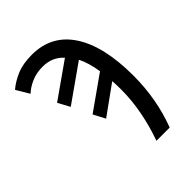

<svg xmlns="http://www.w3.org/2000/svg" viewBox="-218 -828 933 933"><g transform="rotate(-45 248.5 -362.0)"><path d="M393 0Q447 -143 447 -303Q447 -505 375.5 -614.5Q304 -724 169 -724Q107 -724 64 -705.5Q21 -687 -9 -661L31 -594Q51 -614 86 -630Q121 -646 166 -646Q231 -646 273 -600L91 -472L124 -411L314 -545Q337 -499 347 -433L173 -310L205 -249L355 -357Q357 -331 357 -297Q357 -223 342.5 -148Q328 -73 302 0Z"/></g></svg>

Font: Noto Sans UI SemiCondensed
Style: Regular
Weight: 400
Width: 4
Designer: Monotype Design Team
Foundry: Monotype Imaging Inc.
Version: 1.001